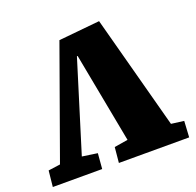

<svg xmlns="http://www.w3.org/2000/svg" viewBox="-126 -850 1006 983"><g transform="rotate(-20 376.5 -358.5)"><path d="M-1 0 8 -87 73 -96 288 -695 512 -717 678 -97 747 -88 742 0H359L367 -84L441 -96L348 -587H344L192 -96L275 -84L268 0Z"/></g></svg>

Font: Literata 18pt Black
Style: Italic
Weight: 900
Italic angle: -2°
Designer: Latin by Veronika Burian and Jose Scaglione. Greek by Irene Vlachou. Cyrillic by Vera Evstafieva
Foundry: TypeTogether
Version: Version 3.103;gftools[0.9.29]